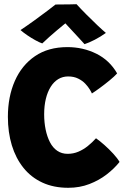

<svg xmlns="http://www.w3.org/2000/svg" viewBox="-20 -887 608 913"><path d="M548.5 -117Q523.5 -85.5 487.2 -57.5Q451 -29.5 405 -11.8Q359 6 304.5 6Q235 6 181.5 -18.8Q128 -43.5 91.5 -89Q55 -134.5 36.2 -196.2Q17.5 -258 17.5 -331.5Q17.5 -427 50.5 -502Q83.5 -577 146.5 -620Q209.5 -663 300.5 -663Q374.5 -663 437.8 -631.8Q501 -600.5 537 -538Q523.5 -523 501.2 -504.8Q479 -486.5 456.2 -469.8Q433.5 -453 417 -442.5Q415 -448 407.2 -461Q399.5 -474 386 -488.5Q372.5 -503 352 -513.2Q331.5 -523.5 304 -523.5Q278 -523.5 257 -510.8Q236 -498 221 -474Q206 -450 198 -417Q190 -384 190 -343.5Q190 -305 197 -271Q204 -237 217.5 -210.8Q231 -184.5 252.2 -170Q273.5 -155.5 301.5 -155.5Q329 -155.5 353 -165.8Q377 -176 398 -193Q419 -210 436.5 -229.5Q454.5 -217 476.5 -197.5Q498.5 -178 518.2 -156.5Q538 -135 548.5 -117ZM344 -867Q363 -846 390 -818.8Q417 -791.5 443 -767Q469 -742.5 483.5 -730.5Q458.5 -712.5 431 -698.2Q403.5 -684 382 -677Q369 -691.5 354.2 -707.5Q339.5 -723.5 325 -739Q310.5 -754.5 299.8 -766.2Q289 -778 285 -782.5H299Q294 -778.5 280.8 -767.8Q267.5 -757 250 -742.2Q232.5 -727.5 214.2 -711.2Q196 -695 181 -680.5Q167.5 -685 148 -695.8Q128.5 -706.5 109.5 -719.5Q90.5 -732.5 77.5 -744Q107.5 -764 142.5 -789.2Q177.5 -814.5 205.8 -836Q234 -857.5 244 -865.5Q252.5 -865.5 272.2 -865.8Q292 -866 312.8 -866.2Q333.5 -866.5 344 -867Z"/></svg>

Font: Grandstander Thin
Style: Bold
Weight: 700
Version: Version 1.200